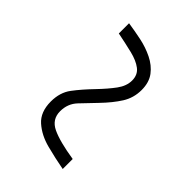

<svg xmlns="http://www.w3.org/2000/svg" viewBox="-5 -642 571 571"><g transform="rotate(-45 280.5 -356.5)"><path d="M57 -273Q64 -311 74 -349.5Q84 -388 107 -414Q130 -440 174 -440Q212 -440 238 -420.5Q264 -401 294 -372Q321 -346 343.5 -329.5Q366 -313 389 -313Q413 -313 426 -330Q439 -347 446 -376Q453 -405 460 -440H503Q499 -413 493 -384Q487 -355 474.5 -329.5Q462 -304 441.5 -288.5Q421 -273 389 -273Q356 -273 329 -290Q302 -307 272 -336Q249 -358 227 -379Q205 -400 173 -400Q139 -400 124 -368.5Q109 -337 99 -273Z"/></g></svg>

Font: Noto Serif Gurmukhi Light
Style: Regular
Weight: 300
Designer: Vaibhav Singh and the Monotype Design Team
Foundry: Monotype Imaging Inc.
Version: Version 2.004; ttfautohint (v1.8.4.7-5d5b)